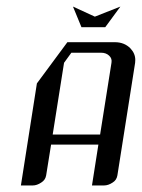

<svg xmlns="http://www.w3.org/2000/svg" viewBox="-20 -567 434 587"><path d="M43.9 0 92.8 -312 186 -438H331.1Q360.4 -438 378.9 -418.9Q393.6 -403.3 393.6 -383.8Q393.6 -377.9 393.1 -375L338.9 -30.8Q336.4 -16.1 324.2 -8.8Q311 0 297.9 0H261.2L280.8 -125H136.2L121.1 -30.8Q118.7 -16.6 106 -8.8Q92.8 0 80.1 0ZM141.1 -155.8H286.1L320.8 -375Q323.2 -388.2 313.5 -397Q304.2 -405.8 289.1 -405.8H198.2L175.8 -375ZM203.1 -546.9 270 -516.1 348.1 -546.9 301.8 -483.9H229Z"/></svg>

Font: Hhenum
Style: Italic
Weight: 400
Designer: T. Christopher White
Version: Version 1.0